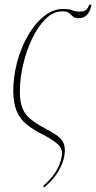

<svg xmlns="http://www.w3.org/2000/svg" viewBox="-20 -584 407 812"><path d="M36 -197Q36 -258 52 -319.5Q68 -381 97.5 -432.5Q127 -484 165.5 -515Q204 -546 247 -546Q273 -546 285.5 -540.5Q298 -535 317 -535Q337 -535 345 -543Q353 -551 357 -564H367Q356 -507 313 -507Q297 -507 289 -514Q281 -521 272.5 -528.5Q264 -536 244 -536Q206 -536 173.5 -504.5Q141 -473 116.5 -422Q92 -371 78 -311.5Q64 -252 64 -197Q64 -152 75.5 -125Q87 -98 110 -79.5Q133 -61 167 -43Q197 -27 218 -13Q239 1 248.5 21Q258 41 252 76Q247 106 226 142Q205 178 167 208L162 203Q198 171 216.5 141Q235 111 241 78Q247 46 224 25.5Q201 5 157 -17Q120 -36 93 -57.5Q66 -79 51.5 -112Q37 -145 36 -197Z"/></svg>

Font: Noto Serif Display ExtraCondensed Thin
Style: Italic
Weight: 100
Width: 2
Italic angle: -12°
Designer: Monotype Design Team
Foundry: Monotype Imaging Inc.
Version: Version 2.009